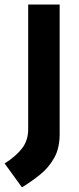

<svg xmlns="http://www.w3.org/2000/svg" viewBox="-78 -570 350 848"><path d="M19 257.5 -57.5 152Q-6.5 119.5 20 84.5Q46.5 49.5 46.5 0V-550H185.5V22Q185.5 84.5 161.5 127.2Q137.5 170 99.5 200.8Q61.5 231.5 19 257.5Z"/></svg>

Font: Junction
Style: Bold
Weight: 700
Designer: Caroline Hadilaksono
Foundry: Caroline Hadilaksono, Tyler Finck, The League of Moveable Type
Version: Version 2.000; ttfautohint (v1.8.3)